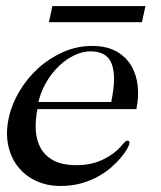

<svg xmlns="http://www.w3.org/2000/svg" viewBox="-20 -616 540 644"><path d="M105.5 -250Q98.1 -212.4 100.1 -178.5Q102.1 -144.5 116.7 -118.7Q131.3 -92.8 160.4 -77.4Q189.5 -62 236.3 -62Q268.6 -62 294.7 -69.3Q320.8 -76.7 345.7 -91.8Q361.3 -101.6 371.3 -110.8Q381.3 -120.1 387.7 -127.4Q394 -134.8 398.4 -139.4Q402.8 -144 407.2 -144Q416.5 -144 413.6 -132.8Q412.6 -127.9 405.8 -115.7Q398.9 -103.5 386 -87.9Q373 -72.3 354 -55.4Q335 -38.6 309.8 -24.4Q284.7 -10.3 252.9 -1.2Q221.2 7.8 182.6 7.8Q138.2 7.8 101.6 -9Q64.9 -25.9 40.8 -56.2Q16.6 -86.4 7.6 -128.4Q-1.5 -170.4 9.3 -220.2Q19 -265.6 44.7 -309.1Q70.3 -352.5 107.4 -386.5Q144.5 -420.4 191.2 -441.2Q237.8 -461.9 289.1 -461.9Q337.9 -461.9 370.4 -443.6Q402.8 -425.3 420.4 -395.3Q438 -365.2 441.9 -327.4Q445.8 -289.6 437.5 -250ZM353 -273.9Q362.8 -320.3 362.5 -352.5Q362.3 -384.8 353.3 -405Q344.2 -425.3 326.7 -434.6Q309.1 -443.8 284.2 -443.8Q257.3 -443.8 229.5 -430.7Q201.7 -417.5 177.7 -394.5Q153.8 -371.6 135.5 -340.6Q117.2 -309.6 108.9 -273.9ZM456.1 -541.5H144L155.8 -595.7H467.8Z"/></svg>

Font: XB Zar
Style: Italic
Weight: 400
Italic angle: -12°
Designer: Behnam
Foundry: Irmug
Version: Version 8.005 2009